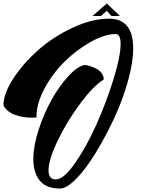

<svg xmlns="http://www.w3.org/2000/svg" viewBox="-20 -896 811 1100"><path d="M466 -524Q470 -523 477.5 -522Q485 -521 504 -514.5Q523 -508 537.5 -499.5Q552 -491 563.5 -475Q575 -459 574 -440Q516 -405 440.5 -304Q365 -203 311.5 -92Q258 19 258 80Q258 131 299 132Q300 132 300 132Q345 132 411 37Q477 -58 533.5 -185Q590 -312 630.5 -443Q671 -574 671 -644Q671 -701 642 -701Q641 -701 641 -701Q578 -700 498 -655Q418 -610 349.5 -542.5Q281 -475 234.5 -388Q188 -301 189 -223Q176 -222 164 -222Q124 -222 92.5 -230Q61 -238 44.5 -247.5Q28 -257 16.5 -269Q5 -281 3 -286Q1 -291 0 -294Q0 -360 56.5 -446.5Q113 -533 198 -608.5Q283 -684 394.5 -736.5Q506 -789 605 -789Q743 -789 743 -618Q743 -537 712 -427.5Q681 -318 632 -214Q583 -110 527.5 -19Q472 72 417 128Q362 184 325 184Q324 184 323 184Q244 184 207.5 138.5Q171 93 171 15Q171 -59 201 -151.5Q231 -244 274.5 -322.5Q318 -401 370.5 -458.5Q423 -516 466 -524ZM510 -805Q520 -813 548.5 -838Q577 -863 592 -876L667 -805L619 -804L592 -834L558 -804Z"/></svg>

Font: Vervelle
Style: Script
Weight: 400
Monospace: yes
Designer: Nur Solikh
Foundry: Astageni Type
Version: Version 1.0